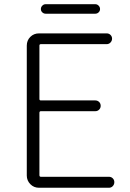

<svg xmlns="http://www.w3.org/2000/svg" viewBox="-20 -886 612 906"><path d="M164.1 0Q139.6 0 123 -17.1Q106.4 -34.2 106.4 -57.6V-670.9Q106.4 -695.3 123 -711.9Q139.6 -728.5 164.1 -728.5H483.4Q494.1 -728.5 501.5 -721.2Q508.8 -713.9 508.8 -703.6Q508.8 -693.4 501.5 -685.5Q494.1 -677.7 483.4 -677.7H172.9Q166 -677.7 166 -670.9V-418.9Q166 -412.1 172.9 -412.1H429.7Q440.4 -412.1 447.8 -404.8Q455.1 -397.5 455.1 -386.7Q455.1 -376 447.8 -368.7Q440.4 -361.3 429.7 -361.3H172.9Q166 -361.3 166 -353.5V-59.6Q166 -51.8 172.9 -51.8H494.1Q504.9 -51.8 512.2 -44.4Q519.5 -37.1 519.5 -26.4Q519.5 -15.6 512.2 -7.8Q504.9 0 494.1 0ZM195.3 -821.3Q186.5 -821.3 179.7 -827.6Q172.9 -834 172.9 -843.3Q172.9 -852.5 179.7 -859.4Q186.5 -866.2 195.3 -866.2H429.7Q438.5 -866.2 445.3 -859.4Q452.1 -852.5 452.1 -843.3Q452.1 -834 445.3 -827.6Q438.5 -821.3 429.7 -821.3Z"/></svg>

Font: Gen Jyuu Gothic Light
Style: Regular
Weight: 200
Designer: [Source Han Sans]
Ryoko NISHIZUKA  (kana & ideographs); Paul D. Hunt (Latin, Greek & Cyrillic); Wenlong ZHANG  (bopomofo
Version: Version 1.002.20150607